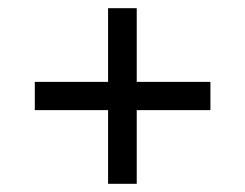

<svg xmlns="http://www.w3.org/2000/svg" viewBox="-20 -592 599 469"><path d="M244 -143V-323H65V-392H244V-572H314V-392H494V-323H314V-143Z"/></svg>

Font: Noto Serif Bengali ExtraBold
Style: Regular
Weight: 800
Designer: Juan Bruce, Universal Thirst, Indian Type Foundry and the Monotype Design Team.
Foundry: Monotype Imaging Inc.
Version: Version 2.003